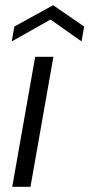

<svg xmlns="http://www.w3.org/2000/svg" viewBox="-20 -717 343 737"><path d="M27 0 115 -499H185L97 0ZM25 -558 35 -615 184 -697 303 -615 293 -558 174 -642Z"/></svg>

Font: DM Sans 20pt Light
Style: Italic
Weight: 300
Italic angle: -10°
Version: Version 4.004;gftools[0.9.30]